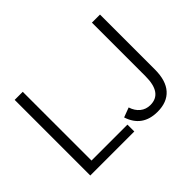

<svg xmlns="http://www.w3.org/2000/svg" viewBox="-143 -1013 1313 1313"><g transform="rotate(-45 514.0 -356.5)"><path d="M545.9 -117.2 616.2 -143.6Q629.9 -99.6 660.6 -74.7Q691.4 -49.8 733.4 -49.8Q848.6 -49.8 848.6 -212.9V-731.4H926.8V-200.2Q926.8 -92.8 877.4 -37.6Q828.1 17.6 735.4 17.6Q589.8 17.6 545.9 -117.2ZM101.6 0V-731.4H179.7V-66.4H527.3V0Z"/></g></svg>

Font: Gothic A1
Style: Regular
Weight: 400
Designer: HanYang I&C Co.,Ltd.
Foundry: HanYang I&C Co.,Ltd.
Version: Version 2.50